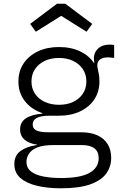

<svg xmlns="http://www.w3.org/2000/svg" viewBox="-20 -796 666 1037"><path d="M308 221Q238 221 181.2 207.8Q124.5 194.5 91 166Q57.5 137.5 57.5 90.5Q57.5 43.5 91.2 19.2Q125 -5 178.5 -12.5V-21L267.5 -12.5Q212 -12.5 180.5 0.8Q149 14 136 34.8Q123 55.5 123 77.5Q123 111.5 148 130.5Q173 149.5 215.2 157.5Q257.5 165.5 310 165.5Q415.5 165.5 464.2 137.2Q513 109 513 58.5Q513 -12.5 421 -12.5H217Q157 -12.5 122.8 -34.2Q88.5 -56 88.5 -97Q88.5 -136 119.5 -156.8Q150.5 -177.5 208 -182V-197L299 -171H244.5Q201.5 -171 179 -159.2Q156.5 -147.5 156.5 -123.5Q156.5 -101 177.2 -91.2Q198 -81.5 240 -81.5H419Q470.5 -81.5 506.8 -64.8Q543 -48 561.8 -17Q580.5 14 580.5 57Q580.5 103 554.5 140.2Q528.5 177.5 468.8 199.2Q409 221 308 221ZM299 -171Q235.5 -171 186 -194Q136.5 -217 108 -258.5Q79.5 -300 79.5 -356Q79.5 -412 107.8 -453.8Q136 -495.5 185.2 -518.8Q234.5 -542 299 -542Q364.5 -542 414.8 -517.5Q465 -493 491.5 -449.5Q504.5 -429.5 510.8 -406.2Q517 -383 517 -356Q517 -300 489 -258.5Q461 -217 411.8 -194Q362.5 -171 299 -171ZM299 -230Q341.5 -230 374.8 -245.5Q408 -261 427.2 -289.5Q446.5 -318 446.5 -356Q446.5 -394 427.2 -422.8Q408 -451.5 374.8 -467.2Q341.5 -483 299 -483Q255.5 -483 222 -467.2Q188.5 -451.5 169.2 -422.8Q150 -394 150 -356Q150 -318 169.2 -289.5Q188.5 -261 222.2 -245.5Q256 -230 299 -230ZM517 -356 492 -414.5 470 -450.5 490 -458.5Q488.5 -463.5 487.8 -468.8Q487 -474 487 -480Q487 -501 497 -518Q507 -535 526 -545Q545 -555 572.5 -555Q579.5 -555 585.2 -554.5Q591 -554 596.5 -552.5V-483Q587 -484.5 579 -485.2Q571 -486 563 -486Q542 -486 529.2 -480Q516.5 -474 511 -464.8Q505.5 -455.5 505.5 -444.5Q505.5 -434 508.5 -421.8Q511.5 -409.5 514.2 -393.5Q517 -377.5 517 -356ZM332.5 -776 478 -667 447.5 -624.5 310.5 -710.5 173.5 -624.5 143 -667 288 -776Z"/></svg>

Font: Hepta Slab ExtraLight
Style: Regular
Weight: 400
Version: Version 1.102